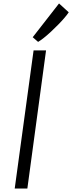

<svg xmlns="http://www.w3.org/2000/svg" viewBox="-20 -1090 417 1109"><path d="M65 -1 174 -799H246L138 -1ZM200 -848 169 -875 321 -1070 377 -1019Q369 -1006.5 353.2 -988Q337.5 -969.5 317 -948.5Q296.5 -927.5 275 -907.5Q253.5 -887.5 233.8 -871.8Q214 -856 200 -848Z"/></svg>

Font: Koeln Type Sans Light
Style: Italic
Weight: 300
Italic angle: -7.5°
Designer: Eben Sorkin
Foundry: Eben Sorkin
Version: Version 2.001